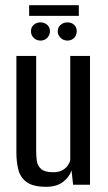

<svg xmlns="http://www.w3.org/2000/svg" viewBox="-20 -710 415 738"><path d="M158 8Q107 8 82.5 -10Q58 -28 50.5 -58Q43 -88 43 -123V-495H119V-131Q119 -111 121.5 -92Q124 -73 138 -60.5Q152 -48 184 -48Q207 -48 220.5 -56Q234 -64 241 -74.5Q248 -85 250 -94V-495H326V0H261L255 -55Q247 -30 222.5 -11Q198 8 158 8ZM136 -554Q120 -554 109.5 -564.5Q99 -575 99 -590Q99 -605 109.5 -614.5Q120 -624 136 -624Q151 -624 161.5 -614.5Q172 -605 172 -590Q172 -575 161.5 -564.5Q151 -554 136 -554ZM239 -554Q224 -554 213 -564.5Q202 -575 202 -590Q202 -605 213 -614.5Q224 -624 239 -624Q255 -624 265 -614.5Q275 -605 275 -590Q275 -575 265 -564.5Q255 -554 239 -554ZM92 -649V-690H283V-649Z"/></svg>

Font: Alumni Sans Thin Medium
Style: Regular
Weight: 500
Version: Version 1.018